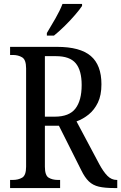

<svg xmlns="http://www.w3.org/2000/svg" viewBox="-20 -951 613 971"><path d="M31 0V-41H45Q72 -41 92 -52.5Q112 -64 112 -108V-605Q112 -649 92 -661Q72 -673 45 -673H31V-714H269Q385 -714 439 -668Q493 -622 493 -525Q493 -469 475 -432Q457 -395 428.5 -372Q400 -349 367 -337L482 -121Q503 -82 523.5 -61.5Q544 -41 570 -41H573V0H558Q510 0 480 -7Q450 -14 429.5 -33.5Q409 -53 391 -90L278 -315H207V-108Q207 -64 226 -52.5Q245 -41 273 -41H284V0ZM257 -361Q330 -361 361.5 -402Q393 -443 393 -521Q393 -595 363 -631Q333 -667 263 -667H207V-361ZM217 -784Q238 -819 260.5 -858Q283 -897 296 -931H395V-921Q384 -904 360 -876Q336 -848 307 -819.5Q278 -791 253 -771H217Z"/></svg>

Font: Noto Serif Hebrew Condensed
Style: Regular
Weight: 400
Width: 3
Designer: Monotype Design Team
Foundry: Monotype Imaging Inc.
Version: Version 2.004; ttfautohint (v1.8.4.7-5d5b)